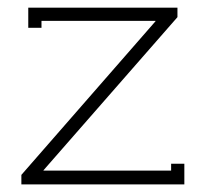

<svg xmlns="http://www.w3.org/2000/svg" viewBox="-20 -484 540 504"><path d="M388.2 -429.2H88.9V-411.1H54.2V-463.9H445.8V-439L94.2 -37.1V-36.1H429.2V-54.2H463.9V0H36.1V-24.9L388.2 -428.2Z"/></svg>

Font: Rawengulk
Style: Regular
Weight: 400
Version: Version 0.92